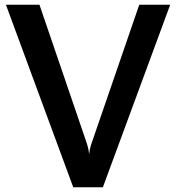

<svg xmlns="http://www.w3.org/2000/svg" viewBox="-20 -790 743 810"><path d="M289 0 5 -770H146.5L346 -186Q351 -170.5 353.2 -159Q355.5 -147.5 356 -140Q357 -148 359 -159.2Q361 -170.5 366.5 -186L567.5 -770H698L414 0Z"/></svg>

Font: Junction SemiBold
Style: Regular
Weight: 600
Designer: Caroline Hadilaksono
Foundry: Caroline Hadilaksono, Tyler Finck, The League of Moveable Type
Version: Version 2.000; ttfautohint (v1.8.3)